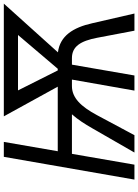

<svg xmlns="http://www.w3.org/2000/svg" viewBox="124 -864 740 1029"><g transform="rotate(-90 494.5 -350.0)"><path d="M126 0 184 -335H396C368 -304 344 -266 321 -226L191 0H284L391 -200C438 -288 485 -335 547 -335H582L523 0H604L662 -335H697C760 -335 789 -288 806 -200L844 0H936L884 -226C861 -329 816 -399 728 -410L989 -700H385L544 -411H198L248 -700H168L46 0ZM524 -624H821L640 -411H631Z"/></g></svg>

Font: Fixel Text 20240404
Style: Italic
Weight: 400
Width: 4
Italic angle: -10°
Designer: AlfaBravo + MacPaw
Foundry: Kyrylo Tkachov, Marchela Mozhyna, Serhii Makarenko, Maria Weinstein, Zakhar Kryvoshyya
Version: Version 1.211;Glyphs 3.2 (3225)